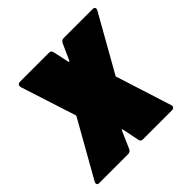

<svg xmlns="http://www.w3.org/2000/svg" viewBox="-160 -651 782 782"><g transform="rotate(-45 231.0 -260.0)"><path d="M-11 0H156C164 0 170 -3 174 -12L206 -85C208 -90 212 -90 212 -85L227 -12C228 -3 234 0 242 0H408C419 0 425 -7 421 -18L345 -257C344 -260 344 -260 346 -263L481 -502C487 -513 483 -520 472 -520H305C298 -520 291 -517 287 -508L256 -439C254 -435 250 -435 250 -439L235 -508C233 -517 228 -520 220 -520H53C43 -520 37 -513 40 -502L117 -263C117 -260 117 -260 116 -257L-19 -18C-25 -7 -21 0 -11 0Z"/></g></svg>

Font: Barlow Condensed Black
Style: Italic
Weight: 900
Width: 3
Italic angle: -7°
Designer: Jeremy Tribby
Foundry: Tribby Type
Version: Version 1.422;hotconv 1.0.109;makeotfexe 2.5.65596